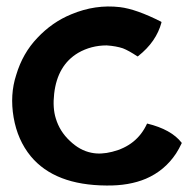

<svg xmlns="http://www.w3.org/2000/svg" viewBox="-20 -560 599 592"><path d="M540 -120Q541 -119 540 -118Q532 -101 523 -87Q488 -34 430 -9Q378 13 308 12Q149 11 75 -78Q34 -128 22 -198Q10 -268 30 -329Q50 -396 95 -443Q141 -492 200 -516Q274 -547 350 -538Q400 -532 477 -493Q478 -492 478 -491Q462 -431 406 -387Q405 -386 404 -386Q377 -404 359 -411Q338 -418 309 -420Q261 -420 221 -397Q157 -359 147 -271Q142 -227 152 -195Q164 -155 195 -126Q226 -96 262 -89Q291 -83 326 -92Q402 -111 433 -178Q433 -179 434 -179Q508 -161 540 -120Z"/></svg>

Font: Tovari Sans
Style: Bold
Weight: 700
Designer: Verneri Kontto, Denis Ignatov
Foundry: Verneri Kontto
Version: Version 1.10 May 7, 2019